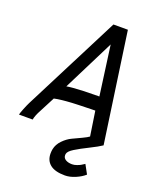

<svg xmlns="http://www.w3.org/2000/svg" viewBox="-173 -726 848 1043"><g transform="rotate(20 251.0 -204.5)"><path d="M360.8 -241.7 321.8 -528.3 173.3 -231.9Q195.8 -236.8 272.5 -240.2ZM473.1 0Q451.2 15.1 404.8 38.1Q358.4 61 328.4 79.6Q298.3 98.1 295.4 114.3Q294.9 116.7 294.9 121.6Q294.9 137.7 309.6 146.5Q324.2 155.3 346.7 155.3Q359.9 155.3 374.3 149.9Q388.7 144.5 394.8 140.9Q400.9 137.2 414.6 128.4L442.9 180.2Q422.4 198.7 390.6 212.2Q358.9 225.6 331.1 225.6Q273.4 225.6 245.4 203.1Q217.3 180.7 217.3 140.1Q217.3 126 219.7 114.3Q225.6 85 248.8 61.3Q272 37.6 296.9 25.9Q321.8 14.2 349.9 1Q377.9 -12.2 387.7 -20L366.2 -162.1Q361.3 -162.1 342 -161.6Q322.8 -161.1 314.7 -160.9Q306.6 -160.6 287.6 -160.2Q268.6 -159.7 258.1 -159.2Q247.6 -158.7 230.5 -158Q213.4 -157.2 201.9 -156Q190.4 -154.8 176.8 -153.6Q163.1 -152.3 152.1 -150.4Q141.1 -148.4 131.8 -146.5L86.4 -59.1Q67.4 -24.4 63 0H-16.1Q-14.2 -9.8 -3.9 -35.4Q6.3 -61 14.6 -77.6L298.8 -635.3H382.3Z"/></g></svg>

Font: Fantasque Sans Mono
Style: Italic
Weight: 400
Italic angle: -11°
Monospace: yes
Designer: Jany Belluz
Version: Version 1.8.0 ; ttfautohint (v1.8.2)